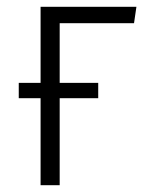

<svg xmlns="http://www.w3.org/2000/svg" viewBox="-20 -543 427 563"><path d="M155 -475V-300H268V-255H155V0H99V-255H35V-300H99V-523H380L373 -475Z"/></svg>

Font: Fira Sans Condensed Light
Style: Regular
Weight: 300
Width: 3
Designer: bBox Type GmbH & Carrois Corporate GbR & Edenspiekermann AG
Foundry: bBox Type GmbH & Carrois Corporate GbR & Edenspiekermann AG
Version: Version 4.301